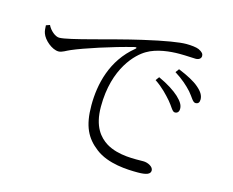

<svg xmlns="http://www.w3.org/2000/svg" viewBox="-98 -842 1197 986"><g transform="rotate(15 500.0 -349.0)"><path d="M56 -606C57 -591 57 -577 62 -564C73 -532 118 -493 153 -493C172 -493 192 -508 212 -516C272 -542 415 -589 525 -616C537 -619 538 -613 531 -608C418 -516 388 -382 388 -270C388 -159 418 -102 479 -55C548 -1 654 2 707 2C752 2 774 -6 774 -26C774 -47 743 -61 721 -61C678 -61 588 -55 521 -96C480 -122 437 -169 437 -276C437 -483 540 -578 587 -605C637 -635 708 -642 757 -642C796 -642 825 -639 843 -639C862 -639 872 -649 872 -661C872 -672 866 -681 845 -691C832 -697 803 -700 778 -700C743 -700 671 -689 554 -662C392 -625 189 -562 138 -562C117 -562 88 -587 76 -613ZM761 -546C805 -518 830 -495 854 -469C876 -444 886 -419 901 -419C915 -419 922 -427 922 -443C922 -464 911 -483 885 -505C862 -525 824 -545 775 -565ZM673 -480C715 -452 743 -421 765 -396C787 -371 797 -345 811 -345C825 -345 833 -354 833 -370C833 -390 822 -407 798 -430C774 -452 736 -477 687 -499Z"/></g></svg>

Font: Noto Serif CJK JP Light
Style: Regular
Weight: 300
Designer: Ryoko NISHIZUKA 西塚涼子 (kana & ideographs); Frank Grießhammer (Latin, Greek & Cyrillic); Wenlong ZHANG 张文龙 (bopomofo); San
Foundry: Adobe Systems Incorporated
Version: Version 1.001;PS 1.001;hotconv 16.6.54;makeotf.lib2.5.65590